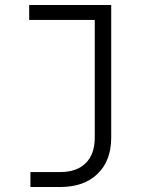

<svg xmlns="http://www.w3.org/2000/svg" viewBox="-20 -570 640 770"><path d="M102 180V120H221Q288 120 324 84Q360 48 360 -18V-490H97V-550H426V-18Q426 74 371.5 127Q317 180 221 180Z"/></svg>

Font: JetBrains Mono NL ExtraLight
Style: Regular
Weight: 200
Designer: Philipp Nurullin, Konstantin Bulenkov
Foundry: JetBrains
Version: Version 2.304; ttfautohint (v1.8.4.7-5d5b)